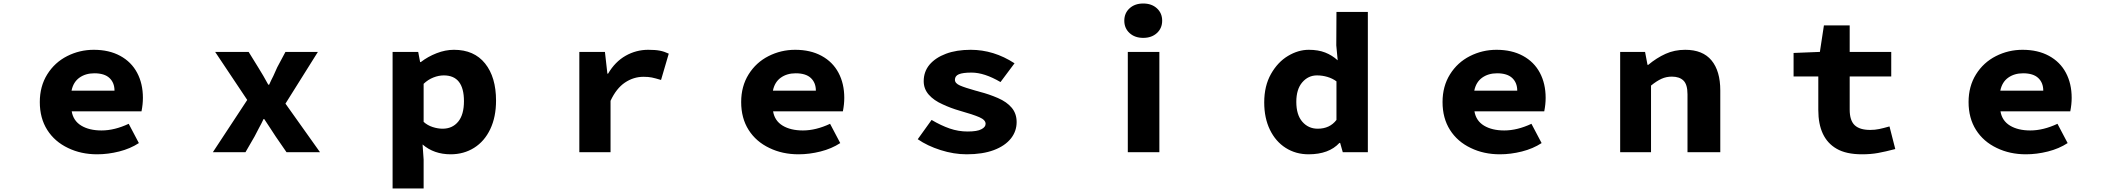

<svg xmlns="http://www.w3.org/2000/svg" viewBox="-20 -868 12040 1095"><path d="M368 -24Q292 -60 249.5 -127Q207 -194 207 -286Q207 -376 249.5 -444Q292 -512 363 -548Q434 -584 515 -584Q602 -584 665.5 -549.5Q729 -515 762 -453Q795 -391 795 -310Q795 -273 787 -233H389Q398 -179 443.5 -151.5Q489 -124 559 -124Q633 -124 714 -162L772 -52Q723 -20 659.5 -4Q596 12 534 12Q442 12 368 -24ZM518 -450Q468 -450 433 -425Q398 -400 388 -351H633Q633 -396 604.5 -423Q576 -450 518 -450Z M1390 -298 1207 -572H1398L1453 -483Q1479 -439 1482 -435L1510 -385H1515Q1527 -412 1539 -435L1561 -484L1608 -572H1793L1608 -277L1805 0H1614L1552 -90L1520 -139L1487 -189H1483Q1470 -161 1458 -140Q1436 -98 1432 -90L1380 0H1194Z M2219 -572H2365L2376 -514H2380Q2420 -545 2470 -564.5Q2520 -584 2569 -584Q2684 -584 2746.5 -506Q2809 -428 2809 -294Q2809 -201 2776 -131.5Q2743 -62 2684 -25Q2625 12 2550 12Q2455 12 2390 -44L2396 42V207H2219ZM2626 -291Q2626 -438 2511 -438Q2482 -438 2451.5 -426Q2421 -414 2396 -390V-173Q2418 -153 2447.5 -143.5Q2477 -134 2504 -134Q2560 -134 2593 -174Q2626 -214 2626 -291Z M3284 -572H3430L3444 -448H3448Q3488 -516 3548 -550Q3608 -584 3677 -584Q3718 -584 3743.5 -579Q3769 -574 3794 -562L3750 -412Q3717 -422 3697.5 -426Q3678 -430 3650 -430Q3593 -430 3544 -397Q3495 -364 3462 -293V0H3284Z M4368 -24Q4292 -60 4249.5 -127Q4207 -194 4207 -286Q4207 -376 4249.5 -444Q4292 -512 4363 -548Q4434 -584 4515 -584Q4602 -584 4665.5 -549.5Q4729 -515 4762 -453Q4795 -391 4795 -310Q4795 -273 4787 -233H4389Q4398 -179 4443.5 -151.5Q4489 -124 4559 -124Q4633 -124 4714 -162L4772 -52Q4723 -20 4659.5 -4Q4596 12 4534 12Q4442 12 4368 -24ZM4518 -450Q4468 -450 4433 -425Q4398 -400 4388 -351H4633Q4633 -396 4604.5 -423Q4576 -450 4518 -450Z M5214 -74 5293 -184Q5347 -152 5396.5 -135Q5446 -118 5498 -118Q5554 -118 5577 -131Q5601 -143 5601 -162Q5601 -184 5565.5 -199.5Q5530 -215 5452 -237Q5403 -251 5356 -273Q5306 -295 5277 -328Q5248 -361 5248 -405Q5248 -459 5281 -499Q5315 -539 5375 -561.5Q5435 -584 5516 -584Q5648 -584 5766 -507L5686 -400Q5594 -454 5521 -454Q5471 -454 5448.5 -444.5Q5426 -435 5426 -413Q5426 -393 5454.5 -380.5Q5483 -368 5544 -351Q5549 -350 5555.5 -348Q5562 -346 5569 -344Q5620 -331 5671 -309Q5722 -287 5750 -253.5Q5778 -220 5778 -172Q5778 -120 5746 -79Q5712 -36 5648 -12Q5584 12 5493 12Q5420 12 5344.5 -12Q5269 -36 5214 -74Z M6412 -572H6592V0H6412ZM6392 -750Q6392 -793 6422 -820.5Q6452 -848 6500 -848Q6548 -848 6578 -820.5Q6608 -793 6608 -750Q6608 -707 6578 -679.5Q6548 -652 6500 -652Q6452 -652 6422 -679.5Q6392 -707 6392 -750Z M7190 -284Q7190 -378 7228.5 -446Q7267 -514 7325.5 -549Q7384 -584 7444 -584Q7498 -584 7537.5 -568.5Q7577 -553 7609 -524L7601 -609L7602 -800H7781V0H7638L7623 -53H7619Q7559 12 7443 12Q7370 12 7312.5 -24.5Q7255 -61 7222.5 -128Q7190 -195 7190 -284ZM7602 -184V-404Q7579 -421 7550 -429.5Q7521 -438 7491 -438Q7441 -438 7407 -398.5Q7373 -359 7373 -287Q7373 -213 7407.5 -173.5Q7442 -134 7495 -134Q7564 -134 7602 -184Z M8368 -24Q8292 -60 8249.5 -127Q8207 -194 8207 -286Q8207 -376 8249.5 -444Q8292 -512 8363 -548Q8434 -584 8515 -584Q8602 -584 8665.5 -549.5Q8729 -515 8762 -453Q8795 -391 8795 -310Q8795 -273 8787 -233H8389Q8398 -179 8443.5 -151.5Q8489 -124 8559 -124Q8633 -124 8714 -162L8772 -52Q8723 -20 8659.5 -4Q8596 12 8534 12Q8442 12 8368 -24ZM8518 -450Q8468 -450 8433 -425Q8398 -400 8388 -351H8633Q8633 -396 8604.5 -423Q8576 -450 8518 -450Z M9220 -572H9362L9376 -498H9380Q9428 -538 9479 -561Q9530 -584 9591 -584Q9691 -584 9741 -523.5Q9791 -463 9791 -352V0H9604V-330Q9604 -386 9581 -408.5Q9558 -431 9515 -431Q9483 -431 9455.5 -418.5Q9428 -406 9396 -380V0H9220Z M10454 -20Q10350 -80 10350 -241V-432H10209V-566L10359 -572L10382 -723H10529V-572H10766V-432H10529V-243Q10529 -181 10557.5 -154Q10586 -127 10646 -127Q10673 -127 10697 -132Q10721 -137 10756 -147L10789 -18Q10732 -3 10690.5 4.5Q10649 12 10600 12Q10508 12 10454 -20Z M11368 -24Q11292 -60 11249.5 -127Q11207 -194 11207 -286Q11207 -376 11249.5 -444Q11292 -512 11363 -548Q11434 -584 11515 -584Q11602 -584 11665.5 -549.5Q11729 -515 11762 -453Q11795 -391 11795 -310Q11795 -273 11787 -233H11389Q11398 -179 11443.5 -151.5Q11489 -124 11559 -124Q11633 -124 11714 -162L11772 -52Q11723 -20 11659.5 -4Q11596 12 11534 12Q11442 12 11368 -24ZM11518 -450Q11468 -450 11433 -425Q11398 -400 11388 -351H11633Q11633 -396 11604.5 -423Q11576 -450 11518 -450Z"/></svg>

Font: Merged Yaku Han JP Black
Style: Regular
Weight: 900
Designer: Ryoko NISHIZUKA 西塚涼子 (kana, bopomofo & ideographs); Paul D. Hunt (Latin, Greek & Cyrillic); Sandoll Communications 산돌커뮤니
Foundry: Adobe
Version: Version 2.004